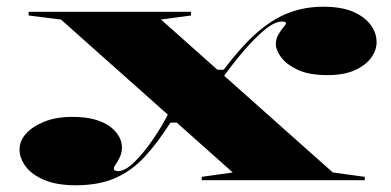

<svg xmlns="http://www.w3.org/2000/svg" viewBox="-20 -535 1161 570"><path d="M579 0V-10L671 -23L161 -477L65 -489V-500H547V-489L458 -477L968 -23L1063 -10V0ZM205 15Q149 15 112 -0.5Q75 -16 56.5 -40.5Q38 -65 38 -91Q38 -117 57.5 -138.5Q77 -160 112 -174Q147 -188 195 -188Q236 -188 264 -179.5Q292 -171 309 -157.5Q326 -144 334 -128.5Q342 -113 342 -98Q342 -82 336 -69Q330 -56 324 -48Q318 -40 318 -35Q318 -27 331 -27Q351 -27 378 -53Q405 -79 433 -119.5Q461 -160 482 -202L509 -171H486Q448 -111 409.5 -69.5Q371 -28 322.5 -6.5Q274 15 205 15ZM952 -312Q898 -312 864.5 -327.5Q831 -343 815 -364.5Q799 -386 799 -403Q799 -420 806.5 -432.5Q814 -445 821.5 -454Q829 -463 829 -466Q829 -471 817 -471Q795 -471 764.5 -445.5Q734 -420 701 -381Q668 -342 639 -301L618 -328H644Q697 -398 743.5 -438.5Q790 -479 837.5 -497Q885 -515 939 -515Q994 -515 1028.5 -500Q1063 -485 1080.5 -461Q1098 -437 1098 -410Q1098 -385 1081 -362.5Q1064 -340 1032 -326Q1000 -312 952 -312Z"/></svg>

Font: Kalnia Expanded Medium
Style: Regular
Weight: 500
Width: 7
Designer: Frida Medrano
Foundry: Frida Medrano
Version: Version 1.105